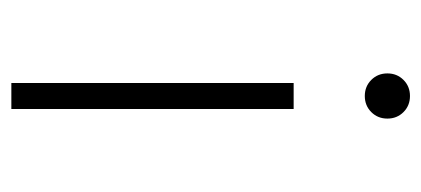

<svg xmlns="http://www.w3.org/2000/svg" viewBox="-223 -323 746 340"><g transform="rotate(90 150.0 -153.0)"><path d="M150 -506Q167 -506 178.5 -494.5Q190 -483 190 -466Q190 -449 178.5 -437.5Q167 -426 150 -426Q133 -426 121.5 -437.5Q110 -449 110 -466Q110 -483 121.5 -494.5Q133 -506 150 -506ZM173 199.9H127V-300H173Z"/></g></svg>

Font: Retni Sans Light
Style: Regular
Weight: 300
Designer: Vitaly Kuzmin
Foundry: ParaType Ltd.
Version: Version 1.00;March 2, 2019;FontCreator 11.5.0.2425 64-bit; t